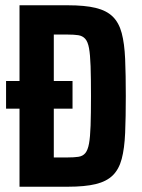

<svg xmlns="http://www.w3.org/2000/svg" viewBox="-20 -708 538 728"><path d="M54 0V-296H3V-401H54V-688H237Q302 -688 343 -678Q384 -668 407.5 -645Q431 -622 441.5 -582.5Q452 -543 454.5 -484Q457 -425 457 -344Q457 -263 454.5 -204Q452 -145 441.5 -105.5Q431 -66 407.5 -43Q384 -20 343 -10Q302 0 237 0ZM184 -111H236Q261 -111 277.5 -113.5Q294 -116 303.5 -127.5Q313 -139 317.5 -163.5Q322 -188 323.5 -232Q325 -276 325 -344Q325 -413 323.5 -457Q322 -501 317.5 -525.5Q313 -550 303 -561Q293 -572 277 -574.5Q261 -577 236 -577H184V-401H255V-296H184Z"/></svg>

Font: Saira Condensed
Style: Bold
Weight: 700
Width: 3
Designer: Hector Gatti with collaboration of the Omnibus-Type team
Foundry: Omnibus-Type
Version: Version 1.101